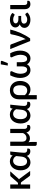

<svg xmlns="http://www.w3.org/2000/svg" viewBox="1957 -2749 961 4915"><g transform="rotate(-90 2437.5 -291.5)"><path d="M173 -510H65.5V0H173V-238H199.5C209.5 -238 217 -236.9 222 -234.8C227 -232.6 232 -227.7 237 -220L384.5 -20C389.2 -12.3 394.6 -7.1 400.7 -4.3C406.9 -1.4 414.3 0 423 0H519L335.5 -249.5C330.8 -256.8 326 -263.4 321 -269.3C316 -275.1 310.2 -280.3 303.5 -285C315.5 -292.7 326.5 -303 336.5 -316L508.5 -510H411C401.7 -510 394 -508.3 388 -505C382 -501.7 376.5 -496.7 371.5 -490L228.5 -326.5C223.5 -320.2 218.7 -316 214 -314C209.3 -312 203.3 -311 196 -311H173Z M1021 4.5C1043 4.5 1060.1 0.8 1072.2 -6.8C1084.4 -14.2 1090.5 -22.8 1090.5 -32.5V-75.5H1057.5C1047.5 -75.5 1038.1 -76.9 1029.2 -79.8C1020.4 -82.6 1012.7 -87 1006 -93C999.3 -99 994.1 -106.8 990.2 -116.2C986.4 -125.8 984.5 -137 984.5 -150C984.5 -164 985.2 -178.9 986.8 -194.8C988.2 -210.6 989.3 -226.5 990 -242.5L1017 -510H952C937.7 -510 928.3 -503.2 924 -489.5L915.5 -448C898.8 -469 877.6 -486.2 851.7 -499.5C825.9 -512.8 796 -519.5 762 -519.5C730 -519.5 700.2 -513 672.5 -500C644.8 -487 620.8 -468.6 600.5 -444.8C580.2 -420.9 564.2 -392.1 552.5 -358.2C540.8 -324.4 535 -286.8 535 -245.5C535 -206.2 540.2 -170.9 550.5 -139.7C560.8 -108.6 575.2 -82.1 593.5 -60.2C611.8 -38.4 633.3 -21.7 658 -10C682.7 1.7 709.3 7.5 738 7.5C752.3 7.5 767 5.8 782 2.5C797 -0.8 811.7 -6.1 826 -13.2C840.3 -20.4 854.2 -29.7 867.5 -41C880.8 -52.3 893 -66.2 904 -82.5C909 -67.5 915.4 -54.5 923.2 -43.5C931.1 -32.5 940.2 -23.4 950.5 -16.2C960.8 -9.1 971.9 -3.8 983.8 -0.5C995.6 2.8 1008 4.5 1021 4.5ZM764 -79C748 -79 732.8 -82.2 718.5 -88.5C704.2 -94.8 691.6 -104.7 680.8 -118.2C669.9 -131.7 661.3 -149.2 655 -170.7C648.7 -192.2 645.5 -218.2 645.5 -248.5C645.5 -281.5 649.2 -309.8 656.5 -333.5C663.8 -357.2 673.8 -376.6 686.2 -391.7C698.8 -406.9 713.2 -418.2 729.5 -425.5C745.8 -432.8 763 -436.5 781 -436.5C795.7 -436.5 809.2 -434.3 821.8 -430C834.2 -425.7 845.5 -419.8 855.5 -412.5C865.5 -405.2 874.2 -396.7 881.8 -387C889.2 -377.3 895.3 -367.3 900 -357L887.5 -232.5C884.8 -205.5 879.8 -182.3 872.5 -163C865.2 -143.7 856 -127.7 845 -115.2C834 -102.7 821.6 -93.6 807.8 -87.7C793.9 -81.9 779.3 -79 764 -79Z M1268 -510H1160.5V124C1160.5 138.7 1164.7 149.9 1173 157.8C1181.3 165.6 1193 169.5 1208 169.5H1261V40.5C1261 27.8 1260.5 14.2 1259.5 -0.5C1258.5 -15.2 1256.7 -29.5 1254 -43.5C1278.7 -18.2 1313 -5.5 1357 -5.5C1387.7 -5.5 1415.1 -13.4 1439.2 -29.2C1463.4 -45.1 1485 -67.5 1504 -96.5C1508 -78.8 1513.9 -63.7 1521.7 -51C1529.6 -38.3 1538.8 -27.8 1549.5 -19.5C1560.2 -11.2 1572 -5 1585 -1C1598 3 1611.5 5 1625.5 5C1647.5 5 1664.6 1.2 1676.7 -6.2C1688.9 -13.8 1695 -22.3 1695 -32V-75H1662C1642 -75 1626 -80.7 1614 -92C1602 -103.3 1596 -121 1596 -145V-510H1488.5V-181.5C1475.2 -153.8 1458.2 -132.3 1437.5 -117C1416.8 -101.7 1392.3 -94 1364 -94C1332 -94 1308 -104.1 1292 -124.2C1276 -144.4 1268 -171.5 1268 -205.5Z M2220 4.5C2242 4.5 2259.1 0.8 2271.2 -6.8C2283.4 -14.2 2289.5 -22.8 2289.5 -32.5V-75.5H2256.5C2246.5 -75.5 2237.1 -76.9 2228.2 -79.8C2219.4 -82.6 2211.7 -87 2205 -93C2198.3 -99 2193.1 -106.8 2189.2 -116.2C2185.4 -125.8 2183.5 -137 2183.5 -150C2183.5 -164 2184.2 -178.9 2185.8 -194.8C2187.2 -210.6 2188.3 -226.5 2189 -242.5L2216 -510H2151C2136.7 -510 2127.3 -503.2 2123 -489.5L2114.5 -448C2097.8 -469 2076.6 -486.2 2050.7 -499.5C2024.9 -512.8 1995 -519.5 1961 -519.5C1929 -519.5 1899.2 -513 1871.5 -500C1843.8 -487 1819.8 -468.6 1799.5 -444.8C1779.2 -420.9 1763.2 -392.1 1751.5 -358.2C1739.8 -324.4 1734 -286.8 1734 -245.5C1734 -206.2 1739.2 -170.9 1749.5 -139.7C1759.8 -108.6 1774.2 -82.1 1792.5 -60.2C1810.8 -38.4 1832.3 -21.7 1857 -10C1881.7 1.7 1908.3 7.5 1937 7.5C1951.3 7.5 1966 5.8 1981 2.5C1996 -0.8 2010.7 -6.1 2025 -13.2C2039.3 -20.4 2053.2 -29.7 2066.5 -41C2079.8 -52.3 2092 -66.2 2103 -82.5C2108 -67.5 2114.4 -54.5 2122.2 -43.5C2130.1 -32.5 2139.2 -23.4 2149.5 -16.2C2159.8 -9.1 2170.9 -3.8 2182.8 -0.5C2194.6 2.8 2207 4.5 2220 4.5ZM1963 -79C1947 -79 1931.8 -82.2 1917.5 -88.5C1903.2 -94.8 1890.6 -104.7 1879.8 -118.2C1868.9 -131.7 1860.3 -149.2 1854 -170.7C1847.7 -192.2 1844.5 -218.2 1844.5 -248.5C1844.5 -281.5 1848.2 -309.8 1855.5 -333.5C1862.8 -357.2 1872.8 -376.6 1885.2 -391.7C1897.8 -406.9 1912.2 -418.2 1928.5 -425.5C1944.8 -432.8 1962 -436.5 1980 -436.5C1994.7 -436.5 2008.2 -434.3 2020.8 -430C2033.2 -425.7 2044.5 -419.8 2054.5 -412.5C2064.5 -405.2 2073.2 -396.7 2080.8 -387C2088.2 -377.3 2094.3 -367.3 2099 -357L2086.5 -232.5C2083.8 -205.5 2078.8 -182.3 2071.5 -163C2064.2 -143.7 2055 -127.7 2044 -115.2C2033 -102.7 2020.6 -93.6 2006.8 -87.7C1992.9 -81.9 1978.3 -79 1963 -79Z M2353 -290.5V169.5H2460V-49C2478.7 -31.3 2500 -17.5 2524 -7.5C2548 2.5 2574.3 7.5 2603 7.5C2637 7.5 2667.6 0.8 2694.8 -12.8C2721.9 -26.2 2745 -44.9 2764 -68.8C2783 -92.6 2797.6 -120.8 2807.8 -153.2C2817.9 -185.8 2823 -220.8 2823 -258.5C2823 -299.5 2816.8 -336.2 2804.2 -368.5C2791.8 -400.8 2774.7 -428.1 2753 -450.2C2731.3 -472.4 2706.1 -489.3 2677.2 -501C2648.4 -512.7 2617.7 -518.5 2585 -518.5C2548.3 -518.5 2515.7 -513.1 2487 -502.2C2458.3 -491.4 2434.1 -476.1 2414.3 -456.2C2394.4 -436.4 2379.3 -412.5 2368.8 -384.5C2358.3 -356.5 2353 -325.2 2353 -290.5ZM2460 -137.5V-290.5C2460 -313.5 2463.3 -333.8 2469.8 -351.5C2476.3 -369.2 2485.2 -384 2496.5 -396C2507.8 -408 2521.1 -417.2 2536.3 -423.5C2551.4 -429.8 2567.7 -433 2585 -433C2603.7 -433 2620.8 -429.8 2636.5 -423.5C2652.2 -417.2 2665.6 -407 2676.7 -393C2687.9 -379 2696.6 -360.9 2702.7 -338.7C2708.9 -316.6 2712 -289.8 2712 -258.5C2712 -197.8 2700.2 -152.2 2676.7 -121.5C2653.2 -90.8 2620.5 -75.5 2578.5 -75.5C2556.8 -75.5 2535.7 -80.3 2515 -90C2494.3 -99.7 2476 -115.5 2460 -137.5Z M3112.5 -77C3101.2 -77 3089.2 -79.6 3076.8 -84.8C3064.2 -89.9 3052.8 -99.2 3042.5 -112.8C3032.2 -126.2 3023.7 -144.7 3017 -168C3010.3 -191.3 3007 -221.2 3007 -257.5C3007 -276.8 3009.3 -297 3014 -318C3018.7 -339 3024.3 -358.9 3031 -377.8C3037.7 -396.6 3044.4 -413.5 3051.2 -428.5C3058.1 -443.5 3063.8 -454.8 3068.5 -462.5C3071.8 -471.2 3073.2 -478.5 3072.5 -484.5C3071.8 -490.5 3069.9 -495.4 3066.8 -499.3C3063.6 -503.1 3059.8 -505.8 3055.3 -507.5C3050.8 -509.2 3046.7 -510 3043 -510H2966.5C2946.8 -471.7 2930.8 -430.9 2918.3 -387.8C2905.8 -344.6 2899.5 -301.2 2899.5 -257.5C2899.5 -217.8 2904.3 -181.7 2914 -149C2923.7 -116.3 2937.3 -88.4 2954.8 -65.3C2972.3 -42.1 2993.3 -24.1 3018 -11.3C3042.7 1.6 3069.8 8 3099.5 8C3117.5 8 3134.1 5.8 3149.2 1.5C3164.4 -2.8 3178.2 -8.9 3190.8 -16.8C3203.2 -24.6 3214.3 -33.8 3224 -44.5C3233.7 -55.2 3242 -66.8 3249 -79.5C3256 -66.8 3264.2 -55.2 3273.8 -44.5C3283.2 -33.8 3294.2 -24.6 3306.8 -16.8C3319.2 -8.9 3333.2 -2.8 3348.8 1.5C3364.2 5.8 3381.3 8 3400 8C3429.7 8 3456.8 1.6 3481.2 -11.3C3505.8 -24.1 3526.8 -42.1 3544.2 -65.3C3561.8 -88.4 3575.3 -116.3 3585 -149C3594.7 -181.7 3599.5 -217.8 3599.5 -257.5C3599.5 -301.2 3593.2 -344.6 3580.8 -387.8C3568.2 -430.9 3552.2 -471.7 3532.5 -510H3456C3452.3 -510 3448.3 -509.2 3444 -507.5C3439.7 -505.8 3435.9 -503.1 3432.8 -499.3C3429.6 -495.4 3427.6 -490.5 3426.8 -484.5C3425.9 -478.5 3427.3 -471.2 3431 -462.5C3435.3 -454.8 3441 -443.5 3448 -428.5C3455 -413.5 3461.7 -396.6 3468.2 -377.8C3474.7 -358.9 3480.4 -339 3485.2 -318C3490.1 -297 3492.5 -276.8 3492.5 -257.5C3492.5 -221.2 3489.2 -191.3 3482.5 -168C3475.8 -144.7 3467.3 -126.2 3457 -112.8C3446.7 -99.2 3435.2 -89.9 3422.7 -84.8C3410.2 -79.6 3398.3 -77 3387 -77C3372.3 -77 3359.7 -80.4 3349.2 -87.2C3338.7 -94.1 3330.2 -103.6 3323.5 -115.8C3316.8 -127.9 3311.8 -142.4 3308.5 -159.2C3305.2 -176.1 3303.5 -194.7 3303.5 -215H3303V-342.5H3196V-215C3196 -194.7 3194.3 -176.1 3191 -159.2C3187.7 -142.4 3182.7 -127.9 3176 -115.8C3169.3 -103.6 3160.7 -94.1 3150 -87.2C3139.3 -80.4 3126.8 -77 3112.5 -77ZM3216.5 -573H3279.5L3335 -715.5C3338.7 -726.5 3338.7 -735.2 3335 -741.8C3331.3 -748.2 3324.3 -751.5 3314 -751.5H3247.5Z M4138.5 -510H4047.5C4040.2 -510 4033.5 -507.6 4027.5 -502.8C4021.5 -497.9 4017.7 -489.7 4016 -478C4010 -447.7 4003.2 -416.4 3995.8 -384.2C3988.2 -352.1 3979.5 -320.2 3969.5 -288.8C3959.5 -257.2 3948.2 -226.6 3935.5 -196.8C3922.8 -166.9 3908.5 -139.3 3892.5 -114C3889.8 -126.7 3886.8 -139.5 3883.5 -152.5C3880.2 -165.5 3876.3 -178.7 3872 -192L3758.5 -489C3756.8 -494.7 3753.2 -499.6 3747.7 -503.7C3742.2 -507.9 3735.3 -510 3727 -510H3639L3844 0H3910C3936 -35.3 3960.7 -73.3 3984 -114C4007.3 -154.7 4028.7 -196.8 4048.2 -240.5C4067.7 -284.2 4085.2 -328.7 4100.5 -374.2C4115.8 -419.7 4128.5 -465 4138.5 -510Z M4539.5 -414.5 4563.5 -456C4544.5 -474.3 4521.1 -489.2 4493.2 -500.8C4465.4 -512.2 4432.3 -518 4394 -518C4360.3 -518 4330.9 -514.2 4305.8 -506.8C4280.6 -499.2 4259.6 -489.1 4242.8 -476.2C4225.9 -463.4 4213.2 -448.6 4204.8 -431.7C4196.2 -414.9 4192 -397.3 4192 -379C4192 -368.7 4193.4 -358.2 4196.2 -347.7C4199.1 -337.2 4203.7 -327 4210 -317C4216.3 -307 4224.6 -297.7 4234.8 -289.2C4244.9 -280.7 4257.2 -273.3 4271.5 -267C4244.2 -256 4222.3 -240.5 4205.8 -220.5C4189.3 -200.5 4181 -176.2 4181 -147.5C4181 -123.2 4186.6 -101.5 4197.8 -82.5C4208.9 -63.5 4224 -47.4 4243 -34.2C4262 -21.1 4284 -11 4309 -4C4334 3 4360.3 6.5 4388 6.5C4403.7 6.5 4420 5.1 4437 2.3C4454 -0.6 4470.8 -5.2 4487.3 -11.5C4503.8 -17.8 4519.6 -26.1 4534.8 -36.2C4549.9 -46.4 4563.7 -59 4576 -74L4545.5 -113.5C4540.8 -120.2 4534.2 -123.5 4525.5 -123.5C4518.5 -123.5 4511.7 -121 4505 -116C4498.3 -111 4490.3 -105.5 4480.8 -99.5C4471.3 -93.5 4459.7 -88 4446 -83C4432.3 -78 4415 -75.5 4394 -75.5C4377.7 -75.5 4363.1 -77.5 4350.3 -81.5C4337.4 -85.5 4326.5 -91.2 4317.5 -98.5C4308.5 -105.8 4301.7 -114.4 4297 -124.2C4292.3 -134.1 4290 -144.8 4290 -156.5C4290 -179.2 4299.3 -197.1 4318 -210.2C4336.7 -223.4 4365.7 -230 4405 -230H4487.5V-301H4405C4370.3 -301 4343.5 -307.4 4324.5 -320.2C4305.5 -333.1 4296 -349.5 4296 -369.5C4296 -378.8 4298.1 -387.5 4302.3 -395.5C4306.4 -403.5 4312.7 -410.4 4321 -416.2C4329.3 -422.1 4339.7 -426.7 4352 -430C4364.3 -433.3 4378.8 -435 4395.5 -435C4414.2 -435 4430 -433.1 4443 -429.2C4456 -425.4 4467.1 -421.2 4476.3 -416.8C4485.4 -412.2 4493 -408.2 4499 -404.5C4505 -400.8 4510.5 -399 4515.5 -399C4520.5 -399 4524.8 -400 4528.3 -402C4531.8 -404 4535.5 -408.2 4539.5 -414.5Z M4660 -510V-140C4660 -118.7 4662.8 -99.1 4668.2 -81.2C4673.8 -63.4 4681.9 -48 4692.8 -35C4703.6 -22 4717.1 -11.9 4733.2 -4.7C4749.4 2.4 4768 6 4789 6C4800 6 4810.7 5 4821 3C4831.3 1 4840.5 -2 4848.5 -6C4856.5 -10 4862.9 -14.9 4867.8 -20.7C4872.6 -26.6 4875 -33.3 4875 -41V-74H4831C4808.7 -74 4792.5 -80.1 4782.5 -92.2C4772.5 -104.4 4767.5 -122.3 4767.5 -146V-510Z"/></g></svg>

Font: Lato Semibold
Style: Regular
Weight: 600
Designer: Lukasz Dziedzic
Foundry: tyPoland Lukasz Dziedzic
Version: Version 2.006; 2014-01-15